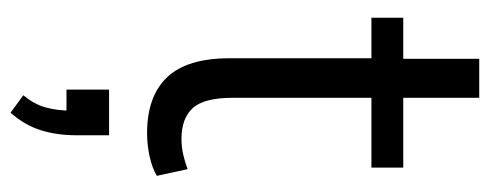

<svg xmlns="http://www.w3.org/2000/svg" viewBox="-310 -368 953 374"><g transform="rotate(90 167.0 -181.5)"><path d="M240 9Q168 9 131 -30Q94 -69 94 -151V-428H15V-490H95V-638H171V-490H307V-428H171V-158Q171 -102 191 -80Q211 -58 251 -58Q267 -58 282 -61.5Q297 -65 310 -70L323 -10Q308 -1 285.5 4Q263 9 240 9ZM200 275 166 250Q183 230 189.5 207.5Q196 185 196 156L210 166H155V83H244V146Q244 185 234 216.5Q224 248 200 275Z"/></g></svg>

Font: Nunito Sans 10pt Condensed
Style: Regular
Weight: 400
Width: 3
Designer: Vernon Adams
Foundry: Vernon Adams
Version: Version 3.101;gftools[0.9.27]